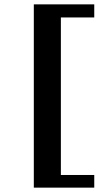

<svg xmlns="http://www.w3.org/2000/svg" viewBox="-20 -728 488 880"><path d="M412 132H135V-708H412V-648H259V74H412Z"/></svg>

Font: Apparatus SIL
Style: Bold
Weight: 700
Version: Version 1.0